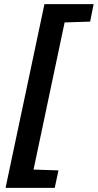

<svg xmlns="http://www.w3.org/2000/svg" viewBox="-20 -763 475 933"><path d="M7 150 196 -743H435L418 -658L294 -654L143 61L264 65L246 150Z"/></svg>

Font: Saira SemiBold
Style: Italic
Weight: 600
Italic angle: -12°
Designer: Hector Gatti with collaboration of the Omnibus-Type team
Foundry: Omnibus-Type
Version: Version 1.100; ttfautohint (v1.8.3)